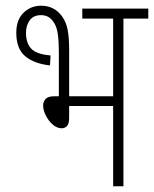

<svg xmlns="http://www.w3.org/2000/svg" viewBox="-20 -652 539 672"><path d="M124 -632Q170 -632 197 -595Q211 -576 216.5 -549Q222 -522 222 -477V-315H376V-587H268V-622H499V-587H412V0H376V-281H222V-239Q222 -219 214.5 -211Q207 -203 196 -203Q179 -203 164 -216.5Q149 -230 140 -248.5Q131 -267 131 -282Q131 -296 139.5 -305.5Q148 -315 169 -315H186V-470Q186 -506 182.5 -532Q179 -558 168 -574Q152 -599 124 -599Q97 -599 84 -581Q71 -563 71 -537Q71 -501 89.5 -481.5Q108 -462 157 -458L155 -423Q100 -429 68.5 -455Q37 -481 37 -537Q37 -583 62.5 -607.5Q88 -632 124 -632Z"/></svg>

Font: Noto Sans Devanagari ExtraCondensed ExtraLight
Style: Regular
Weight: 200
Width: 2
Designer: Jelle Bosma - Monotype Design Team
Foundry: Monotype Imaging Inc.
Version: Version 2.004; ttfautohint (v1.8.4.7-5d5b)